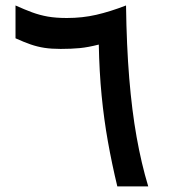

<svg xmlns="http://www.w3.org/2000/svg" viewBox="-20 -668 614 688"><path d="M400.4 0Q380.9 -81.1 366.7 -160.6Q352.5 -240.2 344.2 -325.2Q335.9 -410.2 334 -508.3Q295.9 -498.5 265.6 -495.6Q235.4 -492.7 197.3 -492.7Q164.1 -492.7 138.9 -496.6Q113.8 -500.5 89.8 -508.8Q65.9 -517.1 35.6 -530.8V-648.4Q67.9 -633.8 95 -623.8Q122.1 -613.8 151.4 -608.6Q180.7 -603.5 219.7 -603.5Q275.4 -603.5 325.2 -615Q375 -626.5 431.6 -648.4Q433.6 -503.4 443.1 -387.7Q452.6 -272 469.5 -177.2Q486.3 -82.5 511.2 0Z"/></svg>

Font: Vazir Medium WOL
Style: Medium-WOL
Weight: 500
Designer: Saber Rastikerdar
Foundry: Saber Rastikerdar
Version: Version 27.0.1